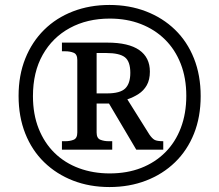

<svg xmlns="http://www.w3.org/2000/svg" viewBox="-20 -745 885 775"><path d="M422 10Q342 10 275 -16Q208 -42 158.5 -90Q109 -138 82 -206Q55 -274 55 -358Q55 -441 82 -508.5Q109 -576 158 -624.5Q207 -673 274.5 -699Q342 -725 422 -725Q502 -725 569.5 -699Q637 -673 686.5 -625Q736 -577 763 -509Q790 -441 790 -357Q790 -273 763 -205.5Q736 -138 686.5 -90Q637 -42 569.5 -16Q502 10 422 10ZM423 -45Q493 -45 549.5 -67Q606 -89 647 -130Q688 -171 710 -229Q732 -287 732 -358Q732 -430 709.5 -487.5Q687 -545 646 -585.5Q605 -626 548.5 -648Q492 -670 423 -670Q332 -670 262 -632Q192 -594 152.5 -524Q113 -454 113 -357Q113 -284 136 -226Q159 -168 200.5 -127.5Q242 -87 299 -66Q356 -45 423 -45ZM230 -141V-175H243Q263 -175 277.5 -181Q292 -187 292 -210V-503Q292 -526 277.5 -532Q263 -538 243 -538H230V-573H413Q499 -573 542 -543Q585 -513 585 -456Q585 -423 572.5 -401Q560 -379 539 -365.5Q518 -352 494 -344L583 -202Q594 -186 604 -180.5Q614 -175 639 -175V-141H530L420 -327H370V-210Q370 -187 385 -181Q400 -175 419 -175H433V-141ZM412 -368Q465 -368 485.5 -388Q506 -408 506 -451Q506 -497 484 -514Q462 -531 409 -531H370V-368Z"/></svg>

Font: Noto Serif Hebrew
Style: Regular
Weight: 400
Designer: Monotype Design Team
Foundry: Monotype Imaging Inc.
Version: Version 2.003